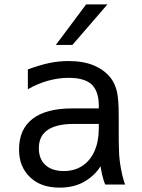

<svg xmlns="http://www.w3.org/2000/svg" viewBox="-20 -837 642 871"><path d="M308.6 -633.3 467.3 -816.9H370.6L233.4 -633.3ZM356 -9.3Q379.4 -21.5 400.9 -40.8Q422.4 -60.1 436 -83Q439 -63 443.8 -42.5Q450.7 -14.6 457 0H547.4L542 -16.1Q534.2 -40 528.8 -71.8Q520.5 -116.7 520 -150.4L518.6 -200.2V-312Q518.6 -385.3 510.7 -419.9Q503.4 -454.1 484.4 -480.5Q457 -517.6 407.2 -539.6Q358.4 -560.1 291.5 -560.1Q245.6 -560.1 202.1 -550.8Q157.2 -541 106.4 -522V-432.1Q150.4 -457.5 197.5 -470.7Q244.6 -483.9 291 -483.9Q362.8 -483.9 395 -454.6Q411.1 -439.9 419.7 -415.3Q428.2 -390.6 428.2 -359.4V-345.2H307.6Q189 -345.2 127.7 -297.9Q66.4 -250.5 66.4 -159.7Q66.4 -118.2 79.1 -87.4Q91.8 -56.6 116.2 -33.2Q165 14.2 250.5 14.2Q310.5 14.2 356 -9.3ZM186 -88.4Q156.2 -115.7 156.2 -164.6Q156.2 -192.4 166 -212.9Q175.8 -233.4 196.3 -247.6Q236.8 -274.9 314.5 -274.9H428.2V-254.9Q428.2 -195.8 408.9 -152.1Q389.6 -108.4 353.8 -84.7Q317.9 -61 269 -61Q216.3 -61 186 -88.4Z"/></svg>

Font: Hack Dev
Style: Regular
Weight: 400
Designer: Christopher Simpkins
Foundry: Christopher Simpkins
Version: Version 2.0315